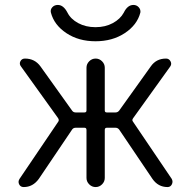

<svg xmlns="http://www.w3.org/2000/svg" viewBox="-20 -757 763 777"><path d="M481 -706Q496 -737 520 -737Q533 -737 541.5 -727.5Q550 -718 548 -706Q535 -656 485 -623Q435 -590 366.5 -590Q298 -590 248.5 -623Q199 -656 186 -706Q183 -718 191.5 -727.5Q200 -737 214 -737Q237 -737 253 -706Q266 -680 296.5 -663.5Q327 -647 366.5 -647Q406 -647 436.5 -663.5Q467 -680 481 -706ZM76 0Q63 0 57.5 -11Q52 -22 59 -33L216 -265Q220 -271 215 -279L65 -488Q57 -498 62.5 -509Q68 -520 81 -520Q121 -520 144 -488L272 -309Q277 -302 286 -302H322Q330 -302 330 -310V-483Q330 -498 341 -509Q352 -520 367 -520Q382 -520 393 -509Q404 -498 404 -483V-310Q404 -302 412 -302H448Q456 -302 462 -309L590 -488Q612 -520 652 -520Q664 -520 670 -509Q676 -498 669 -488L519 -279Q513 -271 518 -265L675 -33Q681 -22 675.5 -11Q670 0 658 0Q620 0 597 -33L462 -233Q456 -240 448 -240H412Q404 -240 404 -231V-37Q404 -22 393 -11Q382 0 367 0Q352 0 341 -11Q330 -22 330 -37V-231Q330 -240 322 -240H286Q277 -240 272 -233L137 -33Q113 0 76 0Z"/></svg>

Font: Rounded Mplus 1c
Style: Regular
Weight: 400
Version: Version 1.059.20150529